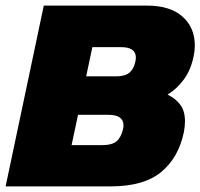

<svg xmlns="http://www.w3.org/2000/svg" viewBox="-36 -664 714 684"><path d="M-16 0 120 -644H488Q570 -644 614 -605Q658 -566 658 -502Q658 -493 657 -483.5Q656 -474 654 -464Q644 -415 619 -381Q594 -347 561 -327Q590 -313 606.5 -290.5Q623 -268 623 -232Q623 -223 622 -213.5Q621 -204 619 -193Q600 -102 538 -51Q476 0 358 0ZM271 -392H377Q410 -392 425.5 -405.5Q441 -419 446 -444Q447 -448 447.5 -451.5Q448 -455 448 -459Q448 -496 396 -496H293ZM219 -147H329Q363 -147 379 -160.5Q395 -174 402 -203Q403 -207 403.5 -210.5Q404 -214 404 -217Q404 -255 350 -255H242Z"/></svg>

Font: Kanit ExtraBold
Style: Italic
Weight: 800
Italic angle: -12°
Designer: Katatrad Team
Foundry: CadsonDemak
Version: Version 2.000; ttfautohint (v1.8.3)